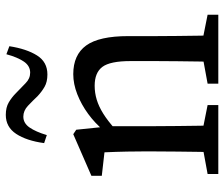

<svg xmlns="http://www.w3.org/2000/svg" viewBox="-74 -680 755 646"><g transform="rotate(-90 303.0 -357.5)"><path d="M40 0V-36L149 -56H172L272 -36V0ZM113 0Q114 -23 114.5 -60.5Q115 -98 115.5 -138.5Q116 -179 116 -210V-258Q116 -286 115.5 -306.5Q115 -327 114.5 -345Q114 -363 113 -383L34 -392V-427L174 -488L189 -478L201 -362V-361V-210Q201 -179 201.5 -138.5Q202 -98 202.5 -60.5Q203 -23 204 0ZM344 0V-36L453 -56H476L576 -36V0ZM417 0Q418 -23 418.5 -60Q419 -97 419.5 -137.5Q420 -178 420 -210V-295Q420 -364 400.5 -390Q381 -416 337 -416Q313 -416 290 -409Q267 -402 243 -387Q219 -372 191 -347L178 -385H186Q211 -415 242.5 -438Q274 -461 308.5 -474.5Q343 -488 376 -488Q441 -488 472.5 -444.5Q504 -401 504 -303V-210Q504 -178 504.5 -137.5Q505 -97 505.5 -60Q506 -23 507 0ZM144 -586Q152 -645 175 -680Q198 -715 239 -715Q264 -715 281 -705Q298 -695 312 -681Q330 -664 345.5 -648.5Q361 -633 381 -633Q404 -633 418.5 -654.5Q433 -676 443 -713L470 -703Q461 -645 439 -610Q417 -575 375 -575Q350 -575 333.5 -584.5Q317 -594 302 -608Q286 -625 269.5 -640.5Q253 -656 233 -656Q211 -656 196.5 -635Q182 -614 171 -577Z"/></g></svg>

Font: Source Serif 4 Variable
Style: Regular
Weight: 400
Designer: Frank Grießhammer
Foundry: Adobe
Version: Version 4.005;hotconv 1.1.0;makeotfexe 2.6.0